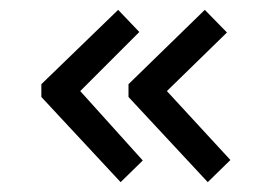

<svg xmlns="http://www.w3.org/2000/svg" viewBox="-20 -426 540 390"><path d="M225 -56 64 -229V-255L220 -406L263 -361L143 -241L270 -100ZM402 -56 241 -229V-255L396 -406L441 -360L319 -241L448 -101Z"/></svg>

Font: Inconsolata Medium
Style: Regular
Weight: 500
Monospace: yes
Designer: Raph Levien, Cyreal, Brenton Simpson
Foundry: Raph Levien, Cyreal, Google
Version: Version 3.001; ttfautohint (v1.8.2.53-6de2)